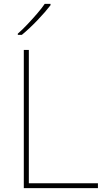

<svg xmlns="http://www.w3.org/2000/svg" viewBox="-20 -972 546 992"><path d="M103 0V-714H129V-25H486V0ZM241 -945Q215 -911 174 -868Q133 -825 93 -792H72V-798Q95 -818 121.5 -846Q148 -874 172.5 -902.5Q197 -931 211 -952H241Z"/></svg>

Font: Noto Sans Oriya Thin
Style: Regular
Weight: 100
Designer: Amélie Bonet and Sol Matas
Foundry: Google LLC
Version: Version 2.006; ttfautohint (v1.8.4.7-5d5b)